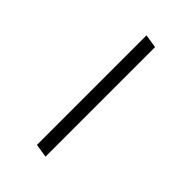

<svg xmlns="http://www.w3.org/2000/svg" viewBox="46 -594 508 508"><g transform="rotate(-45 300.0 -340.0)"><path d="M502 -321H92L98 -359H508Z"/></g></svg>

Font: Iosevka SS04 XLt Ex
Style: Italic
Weight: 200
Width: 7
Italic angle: -9°
Monospace: yes
Designer: Belleve Invis
Foundry: Belleve Invis
Version: Version 19.0.0; ttfautohint (v1.8.4)